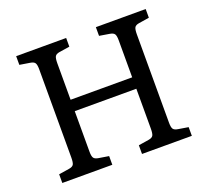

<svg xmlns="http://www.w3.org/2000/svg" viewBox="-120 -848 1079 996"><g transform="rotate(-20 419.5 -350.0)"><path d="M62 0V-48L120 -57Q139 -60 145 -70Q151 -80 151 -108V-596Q151 -621 144.5 -630.5Q138 -640 118 -643L62 -652V-700H338V-652L280 -643Q262 -640 256 -630Q250 -620 250 -592V-391H590V-596Q590 -621 583.5 -630.5Q577 -640 557 -643L502 -652V-700H777V-652L720 -643Q701 -640 695 -630Q689 -620 689 -592V-104Q689 -79 695.5 -69.5Q702 -60 722 -57L777 -48V0H502V-48L559 -57Q578 -60 584 -70Q590 -80 590 -108V-328H250V-104Q250 -79 256.5 -69.5Q263 -60 282 -57L338 -48V0Z"/></g></svg>

Font: Literata 12pt
Style: Regular
Weight: 400
Designer: Latin by Veronika Burian and Jose Scaglione. Greek by Irene Vlachou. Cyrillic by Vera Evstafieva.
Foundry: TypeTogether
Version: Version 3.002